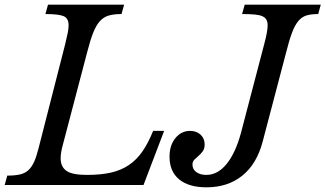

<svg xmlns="http://www.w3.org/2000/svg" viewBox="-45 -790 1390 820"><path d="M-14 -40Q19 -40 40.5 -45Q62 -50 76.5 -63.5Q91 -77 101 -99.5Q111 -122 120 -158L233 -600Q240 -628 244 -648Q248 -668 248 -682Q248 -713 225.5 -721.5Q203 -730 149 -730L160 -770H485L474 -730Q441 -730 419 -723.5Q397 -717 381 -699Q365 -681 352.5 -649Q340 -617 327 -566L223 -170Q214 -137 214 -114Q214 -78 238.5 -60.5Q263 -43 326 -43Q386 -43 429.5 -53Q473 -63 506 -85.5Q539 -108 563.5 -143.5Q588 -179 609 -231H656L568 0H-25ZM836 -43Q885 -43 923 -90Q961 -137 984 -222L1083 -600Q1098 -655 1098 -682Q1098 -696 1093 -705.5Q1088 -715 1076 -720.5Q1064 -726 1043 -728Q1022 -730 989 -730L1000 -770H1325L1314 -730Q1284 -730 1264 -724Q1244 -718 1229 -700Q1214 -682 1202 -650Q1190 -618 1177 -566L1077 -186Q1052 -90 990 -40Q928 10 837 10Q761 10 720 -24Q679 -58 679 -121Q679 -169 704 -200Q729 -231 767 -231Q794 -231 811.5 -215Q829 -199 829 -173Q829 -155 821 -144Q813 -133 803 -124.5Q793 -116 785 -108Q777 -100 777 -87Q777 -67 793.5 -55Q810 -43 836 -43Z"/></svg>

Font: SVN-Libre Baskerville
Style: Italic
Weight: 400
Italic angle: -14°
Designer: Pablo Impallari, Rodrigo Fuenzalida
Foundry: Pablo Impallari, Rodrigo Fuenzalida
Version: Version 1.000; ttfautohint (v1.8.4)